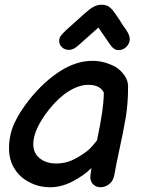

<svg xmlns="http://www.w3.org/2000/svg" viewBox="-20 -787 606 808"><path d="M192 1Q238 1 285.5 -23.5Q333 -48 365 -80L361 -53Q357 -28 370 -13.5Q383 1 403 1Q423 1 440 -12.5Q457 -26 461 -50Q469 -96 483 -160Q499 -232 510 -297Q519 -356 519 -423Q519 -448 504 -469.5Q489 -491 467 -505Q419 -531 369 -531Q301 -531 233 -487.5Q165 -444 106 -371Q63 -317 40.5 -268.5Q18 -220 18 -162Q18 -114 41 -77Q64 -40 104 -20Q143 1 192 1ZM217 -99Q174 -99 147 -121Q120 -143 120 -180Q120 -242 187 -327Q227 -377 270 -403.5Q313 -430 352 -430Q401 -430 417 -397Q416 -324 388 -196Q380 -186 369 -173Q358 -160 345 -150Q313 -126 283 -112.5Q253 -99 217 -99ZM479 -576Q498 -576 512 -590Q526 -604 526 -623Q526 -639 511 -661L495 -684Q486 -700 462 -734Q450 -751 438 -759Q426 -767 408 -767Q389 -767 373 -758Q357 -749 337 -731L257 -659Q241 -644 235 -635Q229 -626 229 -614Q229 -600 240.5 -588.5Q252 -577 271 -577Q289 -577 311 -597L394 -671L443 -600Q459 -576 479 -576Z"/></svg>

Font: Balsamiq Sans
Style: Italic
Weight: 400
Italic angle: -12°
Designer: Michael Angeles
Foundry: Balsamiq SRL
Version: Version 1.020; ttfautohint (v1.8.4.7-5d5b);gftools[0.9.26]